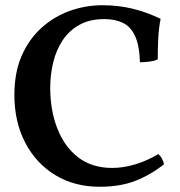

<svg xmlns="http://www.w3.org/2000/svg" viewBox="-20 -705 687 734"><path d="M361 9Q265 9 191.5 -35.5Q118 -80 76.5 -159.5Q35 -239 35 -342Q35 -428 63 -492Q91 -556 139 -599Q187 -642 247 -663.5Q307 -685 372 -685Q432 -685 486 -672Q540 -659 594 -633Q587 -598 585 -558.5Q583 -519 583 -478Q570 -472 551.5 -469.5Q533 -467 515 -467Q513 -532 496 -568Q479 -604 449 -618Q419 -632 379 -632Q323 -632 283.5 -610Q244 -588 219.5 -551Q195 -514 183.5 -467Q172 -420 172 -369Q172 -283 199.5 -213Q227 -143 279.5 -103Q332 -63 409 -63Q452 -63 498 -77Q544 -91 585 -116Q593 -110 599 -98.5Q605 -87 607 -77Q555 -36 497 -13.5Q439 9 361 9Z"/></svg>

Font: Vollkorn SemiBold
Style: Regular
Weight: 600
Designer: Friedrich Althausen
Foundry: Friedrich Althausen
Version: Version 5.000